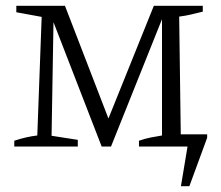

<svg xmlns="http://www.w3.org/2000/svg" viewBox="-20 -503 759 659"><path d="M601 0H457V-20Q477 -27 497 -31Q517 -35 536 -38V-458L544 -457L361 0H329L155 -449L164 -451L157 -37L247 -23V0H29V-20Q50 -27 70 -31.5Q90 -36 108 -38L123 -445L36 -461V-483H203L360 -76H344L508 -483H676V-463Q655 -458 636.5 -453.5Q618 -449 595 -446ZM601 136 629 -32 658 0H553V-42H691V-30L630 136Z"/></svg>

Font: Piazzolla 24pt Light
Style: Regular
Weight: 300
Designer: Juan Pablo del Peral
Foundry: Huerta Tipografica
Version: Version 2.005